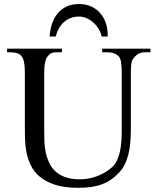

<svg xmlns="http://www.w3.org/2000/svg" viewBox="-20 -899 763 935"><path d="M687 -644.5Q666.5 -644.5 652.6 -636.2Q638.7 -627.9 627.4 -610.8Q621.6 -604 619.4 -586.9Q617.2 -569.8 617.2 -542V-272.5Q617.2 -238.3 614.7 -207.3Q612.3 -176.3 605.7 -149.2Q599.1 -122.1 587.9 -99.1Q576.7 -76.2 559.1 -57.6Q541 -38.6 521.5 -24.9Q502 -11.2 478.5 -2.2Q455.1 6.8 426.3 11.2Q397.5 15.6 360.8 15.6Q293 15.6 247.3 0.5Q201.7 -14.6 172.9 -39.3Q144 -64 129.2 -95.7Q114.3 -127.4 108.2 -160.9Q102.1 -194.3 101.6 -227.1Q101.1 -259.8 101.1 -285.6V-545.4Q101.1 -576.2 97.2 -595.9Q93.3 -615.7 84.5 -625.5Q76.7 -635.7 63.2 -640.1Q49.8 -644.5 29.8 -644.5H14.6V-662.1H281.7V-644.5H256.8Q236.8 -644.5 226.6 -638.2Q216.3 -631.8 207.5 -618.7Q202.1 -608.9 198.7 -591.1Q195.3 -573.2 195.3 -545.4V-256.3Q195.3 -234.9 196.3 -209.2Q197.3 -183.6 202.4 -158.2Q207.5 -132.8 218.3 -108.9Q229 -85 248 -66.4Q267.1 -47.9 296.4 -36.9Q325.7 -25.9 367.7 -25.9Q397.5 -25.9 422.6 -32Q447.8 -38.1 467.8 -47.4Q487.8 -56.6 502.7 -66.9Q517.6 -77.1 526.4 -85.4Q539.1 -97.2 547.4 -113.5Q555.7 -129.9 560.8 -148.2Q565.9 -166.5 568.4 -185.5Q570.8 -204.6 571.8 -221.9Q572.8 -239.3 572.8 -253.4V-545.4Q572.8 -576.2 569.6 -595.7Q566.4 -615.2 559.1 -623.5Q539.6 -644.5 502.4 -644.5H477.5V-662.1H712.4V-644.5ZM475.1 -721.2Q470.7 -741.7 459.7 -759.3Q448.7 -776.9 433.6 -790Q418.5 -803.2 400.9 -810.8Q383.3 -818.4 365.2 -818.4Q342.3 -818.4 323.5 -811Q304.7 -803.7 290.3 -790.5Q275.9 -777.3 266.1 -759.5Q256.3 -741.7 251.5 -721.2H221.7Q223.6 -753.9 233.2 -782.7Q242.7 -811.5 260.3 -833Q277.8 -854.5 303.7 -866.9Q329.6 -879.4 365.2 -879.4Q398.9 -879.4 425.3 -866.9Q451.7 -854.5 469.7 -833Q487.8 -811.5 496.6 -782.7Q505.4 -753.9 504.4 -721.2Z"/></svg>

Font: Doulos SIL Phon
Style: Regular
Weight: 400
Designer: Walt Agee, Victor Gaultney, Peter Martin, Debbi Hosken, Becca Hirsbrunner
Foundry: SIL International
Version: Version 5.000